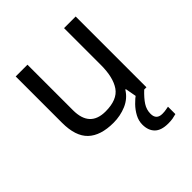

<svg xmlns="http://www.w3.org/2000/svg" viewBox="-205 -672 1028 1028"><g transform="rotate(-45 309.0 -158.0)"><path d="M533 -536V0H461L448 -71H444Q418 -29 372 -9.5Q326 10 274 10Q177 10 128 -36.5Q79 -83 79 -185V-536H168V-191Q168 -63 287 -63Q376 -63 410.5 -113Q445 -163 445 -257V-536ZM448 116Q448 161 493 161Q510 161 521.5 158.5Q533 156 541 155V211Q527 215 513 217.5Q499 220 479 220Q426 220 401 195Q376 170 376 126Q376 97 390.5 70Q405 43 426.5 21Q448 -1 468 -15L516 0Q482 32 465 58.5Q448 85 448 116Z"/></g></svg>

Font: Noto Sans Carian
Style: Regular
Weight: 400
Designer: Monotype Design Team
Foundry: Monotype Imaging Inc.
Version: Version 2.002; ttfautohint (v1.8.4.7-5d5b)